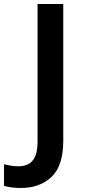

<svg xmlns="http://www.w3.org/2000/svg" viewBox="-96 -827 425 956"><path d="M8 109Q-19 109 -40 106Q-61 103 -76 98V-9Q-60 -5 -42 -2Q-24 1 -4 1Q22 1 43.5 -9Q65 -19 78 -46Q91 -73 91 -123V-807H219V-126Q219 -1 160.5 54Q102 109 8 109Z"/></svg>

Font: Noto Sans Telugu UI SemiBold
Style: Regular
Weight: 600
Designer: Jelle Bosma - Monotype Design Team
Foundry: Monotype Imaging Inc.
Version: Version 2.005; ttfautohint (v1.8.4.7-5d5b)